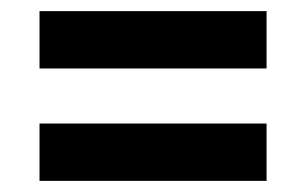

<svg xmlns="http://www.w3.org/2000/svg" viewBox="-20 -487 550 345"><path d="M51 -162V-265H459V-162ZM51 -364V-467H459V-364Z"/></svg>

Font: Qnwhxotralxmqkhsjrfbfhwcoqn
Style: Regular
Weight: 500
Designer: Carrois Corporate & Edenspiekermann
Foundry: Carrois Corporate GbR & Edenspiekermann AG
Version: Version 2.001